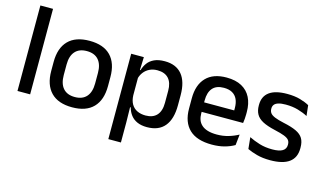

<svg xmlns="http://www.w3.org/2000/svg" viewBox="-94 -963 2436 1436"><g transform="rotate(15 1124.0 -245.0)"><path d="M162 0H64V-662H162Z M489 12.5Q381 12.5 325 -45Q269 -102.5 269 -210.5V-280Q269 -387.5 325 -444.8Q381 -502 489 -502Q597 -502 652.8 -444.8Q708.5 -387.5 708.5 -280V-210.5Q708.5 -102.5 652.8 -45Q597 12.5 489 12.5ZM489 -67Q548.5 -67 579.5 -102.5Q610.5 -138 610.5 -204.5V-286Q610.5 -352 579.5 -387.2Q548.5 -422.5 489 -422.5Q429.5 -422.5 398.5 -387.2Q367.5 -352 367.5 -286V-204.5Q367.5 -138 398.5 -102.5Q429.5 -67 489 -67Z M1068 11Q1024.5 11 993.2 -2.8Q962 -16.5 942.5 -41.8Q923 -67 914 -100.5H881.5L909 -193Q910.5 -152 926.5 -124.8Q942.5 -97.5 970.8 -84Q999 -70.5 1036 -70.5Q1092.5 -70.5 1122.5 -103.2Q1152.5 -136 1152.5 -199.5V-293Q1152.5 -355.5 1122.8 -388Q1093 -420.5 1036 -420.5Q1002 -420.5 975.5 -407.5Q949 -394.5 931.8 -372.2Q914.5 -350 907.5 -321.5L884.5 -388.5H913Q921.5 -419.5 940 -444.8Q958.5 -470 990.8 -485Q1023 -500 1072 -500Q1159.5 -500 1205.2 -445Q1251 -390 1251 -284.5V-207Q1251 -100.5 1205 -44.8Q1159 11 1068 11ZM911 172H813.5V-489H911.5L907.5 -374.5L909 -345.5V-140.5L908.5 -121.5L911 17Z M1571 11.5Q1454 11.5 1395.8 -44.2Q1337.5 -100 1337.5 -205V-285Q1337.5 -388.5 1391.8 -445.2Q1446 -502 1550 -502Q1620.5 -502 1667.5 -476.2Q1714.5 -450.5 1738 -403.5Q1761.5 -356.5 1761.5 -292V-273.5Q1761.5 -256.5 1760 -239Q1758.5 -221.5 1756 -205.5H1666Q1667 -231.5 1667.2 -254.5Q1667.5 -277.5 1667.5 -296.5Q1667.5 -337 1654.5 -365Q1641.5 -393 1615.5 -407.8Q1589.5 -422.5 1550 -422.5Q1491.5 -422.5 1463 -389.2Q1434.5 -356 1434.5 -294.5V-248.5L1435 -237V-193.5Q1435 -166 1443.2 -143.5Q1451.5 -121 1469.8 -104.8Q1488 -88.5 1517 -79.8Q1546 -71 1587.5 -71Q1634.5 -71 1675.8 -83Q1717 -95 1753.5 -115L1744.5 -31.5Q1711.5 -12 1667.8 -0.2Q1624 11.5 1571 11.5ZM1736 -205.5H1389.5V-279H1736Z M2022.5 11.5Q1963.5 11.5 1919 -0.8Q1874.5 -13 1844.5 -27.5L1835.5 -117Q1872.5 -98.5 1917 -84.8Q1961.5 -71 2017 -71Q2070.5 -71 2096.2 -86.8Q2122 -102.5 2122 -133.5V-137.5Q2122 -157.5 2111.5 -170.8Q2101 -184 2074.2 -194.5Q2047.5 -205 1998.5 -216Q1937 -230 1901.5 -249Q1866 -268 1850.8 -295.8Q1835.5 -323.5 1835.5 -362.5V-367Q1835.5 -433 1881.5 -467Q1927.5 -501 2019.5 -501Q2077.5 -501 2120.5 -488.5Q2163.5 -476 2191.5 -460L2200.5 -378.5Q2167 -396.5 2124.2 -408.8Q2081.5 -421 2029.5 -421Q1994 -421 1972.5 -414.2Q1951 -407.5 1941.5 -395.2Q1932 -383 1932 -366V-362.5Q1932 -344 1942 -330.2Q1952 -316.5 1977.8 -305.8Q2003.5 -295 2049.5 -285Q2111.5 -272 2148.5 -254.5Q2185.5 -237 2202 -209.8Q2218.5 -182.5 2218.5 -139.5V-132Q2218.5 -60.5 2169.5 -24.5Q2120.5 11.5 2022.5 11.5Z"/></g></svg>

Font: Anek Malayalam Medium Medium
Style: Regular
Weight: 500
Version: Version 1.003